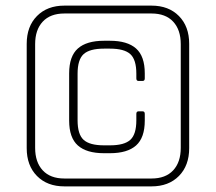

<svg xmlns="http://www.w3.org/2000/svg" viewBox="-20 -663 768 683"><path d="M495 -402V-384Q495 -375 487 -375H473Q465 -375 465 -384V-401Q465 -451 443.5 -470.5Q422 -490 371 -490H350Q299 -490 277.5 -470.5Q256 -451 256 -401V-235Q256 -185 277.5 -165.5Q299 -146 350 -146H371Q422 -146 443.5 -165.5Q465 -185 465 -235V-258Q465 -267 473 -267H487Q495 -267 495 -258V-234Q495 -173 464 -145.5Q433 -118 371 -118H350Q288 -118 257 -145.5Q226 -173 226 -234V-402Q226 -463 257 -490.5Q288 -518 350 -518H371Q433 -518 464 -490.5Q495 -463 495 -402ZM209 -28H519Q569 -28 596 -57Q623 -86 623 -137V-506Q623 -557 596 -586Q569 -615 519 -615H209Q159 -615 132 -586Q105 -557 105 -506V-137Q105 -86 132 -57Q159 -28 209 -28ZM209 -643H519Q580 -643 616.5 -606Q653 -569 653 -507V-136Q653 -74 616.5 -37Q580 0 519 0H209Q148 0 111.5 -37Q75 -74 75 -136V-507Q75 -569 111.5 -606Q148 -643 209 -643Z"/></svg>

Font: Rajdhani Light
Style: Regular
Weight: 300
Designer: Satya Rajpurohit, Jyotish Sonowal
Foundry: Indian Type Foundry
Version: Version 1.201;PS 1.0;hotconv 1.0.78;makeotf.lib2.5.61930; tt